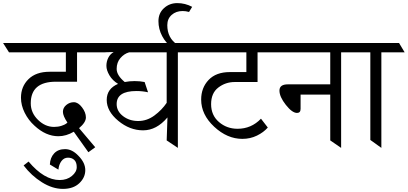

<svg xmlns="http://www.w3.org/2000/svg" viewBox="-78 -952 2625 1236"><path d="M418 -426H282Q120 -426 120 -287Q120 -226 166.5 -180.5Q213 -135 270 -135Q296 -135 317.5 -142Q339 -149 348 -156L356 -163Q327 -206 327 -232Q327 -258 348.5 -276Q370 -294 397.5 -294Q425 -294 450 -261Q475 -228 475 -196Q475 -164 431 -127L535 -4L491 28L397 -104Q348 -75 298 -75Q217 -75 144 -143Q105 -178 81 -226Q57 -274 57 -323Q57 -395 105.5 -442.5Q154 -490 241 -490H346V-615H-20L-58 -675H562L600 -615H418Z M426 50Q471 95 471 143Q471 191 432.5 227.5Q394 264 327 264Q260 264 192 221.5Q124 179 74 113L106 88Q206 207 306 207Q353 207 384.5 181Q416 155 416 124Q416 93 400.5 78Q385 63 359.5 63Q334 63 317.5 85Q301 107 298 140L243 107Q245 63 270.5 35.5Q296 8 341 8Q386 8 426 50Z M800 -366Q673 -366 673 -282Q673 -236 714 -204.5Q755 -173 811.5 -173Q868 -173 916 -208.5Q964 -244 995 -290V-615H753Q721 -606 697 -578Q673 -550 673 -508.5Q673 -467 725 -424Q755 -430 789 -430Q823 -430 853 -424L875 -358Q839 -366 800 -366ZM1000 -196Q930 -113 843.5 -113Q757 -113 683 -174.5Q609 -236 609 -308.5Q609 -381 682 -412Q646 -434 626.5 -467Q607 -500 607 -528Q607 -556 619 -580Q631 -604 654 -617L579 -615H522L482 -675H1180L1221 -615H1067V0L995 -48Z M1098 -881Q1055 -881 1027 -856Q999 -831 999 -790Q999 -707 1064 -664L1029 -648Q990 -674 966 -719.5Q942 -765 942 -816Q942 -867 977.5 -899.5Q1013 -932 1063.5 -932Q1114 -932 1159 -908L1139 -875Q1118 -881 1098 -881Z M1580 -615V-424H1433Q1374 -424 1327.5 -388.5Q1281 -353 1281 -281.5Q1281 -210 1331.5 -166.5Q1382 -123 1451 -123Q1540 -123 1602 -188L1646 -131Q1619 -100 1576 -79Q1533 -58 1482 -58Q1385 -58 1301 -136Q1217 -214 1217 -311Q1217 -387 1265 -437.5Q1313 -488 1402 -488H1508V-615H1140L1100 -675H1694L1734 -615Z M2048 -343H1857V-251Q1857 -225 1834 -225Q1803 -225 1762 -277Q1721 -329 1721 -369Q1721 -409 1775 -409H2048V-615H1654L1614 -675H2232L2273 -615H2118V0L2048 -48Z M2377 -615V0L2306 -51V-615H2191L2155 -675H2491L2527 -615Z"/></svg>

Font: Halant
Style: Regular
Weight: 400
Designer: Hitesh Malaviya (Devanagari), Satya Rajpurohit (Latin)
Foundry: Indian Type Foundry
Version: Version 1.100;PS 1.0;hotconv 1.0.78;makeotf.lib2.5.61930; tt